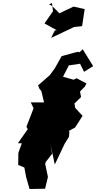

<svg xmlns="http://www.w3.org/2000/svg" viewBox="-20 -1172 644 1286"><path d="M509 -825 488 -822 393 -796 348 -716 314 -669 235 -600 244 -578 257 -562 275 -486H186L205 -447L157 -323L166 -307L100 -213L126 -212L103 -148L102 -67L143 -50L155 14L178 94L282 92L301 13L283 -72L285 -85L329 -142L318 -205L347 -70L413 -209L442 -256L445 -288L441 -295L483 -318L533 -396L484 -449L472 -515L414 -415L523 -522L516 -559L549 -593L559 -613L493 -648L473 -638L402 -658L441 -734L516 -745L543 -691L604 -729L534 -842L512 -821ZM328 -1152 335 -1097 278 -1015 361 -969 347 -968 322 -918 476 -991 530 -997 547 -1111 473 -1128 378 -1083 330 -1131 309 -1143Z"/></svg>

Font: Hussar Lance
Style: ExBdObl
Weight: 700
Foundry: Cannot Into Space Fonts, PlusOne Fonts
Version: Version 2.270